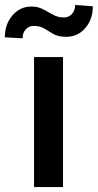

<svg xmlns="http://www.w3.org/2000/svg" viewBox="-68 -760 397 780"><path d="M188 -528.3V0H70.3V-528.3ZM237.3 -739.7 309.1 -734.4Q309.1 -681.2 278.3 -645.8Q247.6 -610.4 201.2 -610.4Q168.9 -610.4 149.4 -621.6Q129.9 -632.8 112.3 -643.8Q94.7 -654.8 68.4 -654.8Q49.8 -654.8 36.9 -641.1Q23.9 -627.4 23.9 -604.5L-48.3 -608.4Q-48.3 -661.1 -17.6 -697.3Q13.2 -733.4 59.6 -733.4Q86.4 -733.4 106.9 -722.4Q127.4 -711.4 147.5 -700.2Q167.5 -689 192.4 -689Q210.9 -689 224.1 -703.1Q237.3 -717.3 237.3 -739.7Z"/></svg>

Font: Vazirmatn RD FD Medium
Style: Regular
Weight: 500
Designer: Saber Rastikerdar
Foundry: Saber Rastikerdar
Version: Version 33.003